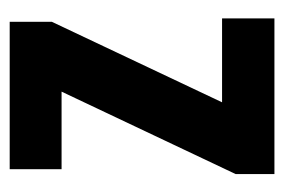

<svg xmlns="http://www.w3.org/2000/svg" viewBox="-115 -522 586 396"><g transform="rotate(-90 178.0 -324.0)"><path d="M338 -51H17V-131L187 -490H27V-597H331V-510L165 -159H338Z"/></g></svg>

Font: Noto Sans Tamil UI ExtraCondensed
Style: Bold
Weight: 700
Width: 2
Designer: Jelle Bosma - Monotype Design Team
Foundry: Monotype Imaging Inc.
Version: Version 2.004; ttfautohint (v1.8.4.7-5d5b)